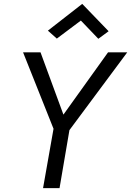

<svg xmlns="http://www.w3.org/2000/svg" viewBox="-20 -970 676 990"><path d="M397 -864 487 -770 540 -809 404 -950 227 -812 273 -771ZM537 -700 307 -379 189 -700H99L256 -306L202 0H287L338 -299L636 -700Z"/></svg>

Font: Jost
Style: Italic
Weight: 400
Italic angle: -5°
Version: Version 3.710